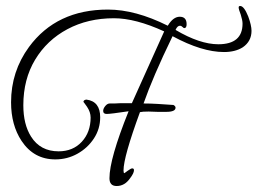

<svg xmlns="http://www.w3.org/2000/svg" viewBox="-20 -564 861 642"><path d="M370 58Q346 58 346 32Q346 -33 410 -192Q350 -183 337 -183Q325 -183 325 -193Q325 -201 332 -209.5Q339 -218 347 -218H363L384 -219H421L529 -459Q433 -503 361 -503Q274 -503 205.5 -466.5Q137 -430 97.5 -364.5Q58 -299 58 -212Q58 -148 84 -107Q115 -58 176 -58Q224 -58 253.5 -90Q283 -122 283 -171Q283 -189 271 -207Q259 -224 259 -223Q259 -230 269 -231Q315 -225 315 -172Q315 -133 294 -101Q273 -69 239 -50Q205 -31 165 -31Q93 -31 52 -93Q17 -146 17 -222Q17 -325 77 -407Q169 -532 341 -532Q433 -532 541 -478Q559 -508 581 -508Q604 -508 604 -483Q604 -470 596 -470Q594 -470 590 -474Q586 -478 582 -478Q573 -478 567 -464Q648 -416 710 -416Q791 -416 791 -485Q791 -496 785 -515Q778 -533 778 -539Q778 -544 783 -544Q796 -544 810 -509Q821 -479 821 -461Q821 -426 792 -406Q767 -390 729 -390Q655 -390 557 -443Q523 -373 499 -317Q475 -261 460 -218Q483 -218 507.5 -216.5Q532 -215 560 -213Q567 -209 567 -204Q567 -190 536 -190H507L477 -191Q456 -191 448 -189Q393 -39 393 6Q393 15 396 15Q396 15 407 7Q418 -1 422 -1Q428 -1 428 5Q428 15 415 32Q397 58 370 58Z"/></svg>

Font: Petemoss
Style: Regular
Weight: 400
Designer: Robert E. Leuschke
Foundry: Robert E. Leuschke
Version: Version 1.010; ttfautohint (v1.8.3)